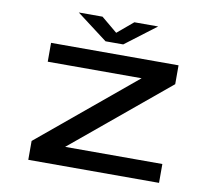

<svg xmlns="http://www.w3.org/2000/svg" viewBox="-93 -1016 1287 1128"><g transform="rotate(10 550.0 -452.0)"><path d="M145.5 0V-112.5L718 -587.5H158V-700H918.5V-587.5L345.5 -112.5H925.5V0ZM287.5 -904H429L524.5 -824.5L619 -904H761L577 -764.5H471.5Z"/></g></svg>

Font: Trispace Expanded SemiBold
Style: Regular
Weight: 600
Width: 7
Designer: Tyler Finck
Foundry: Etcetera Type Company
Version: Version 1.210; ttfautohint (v1.8.3)